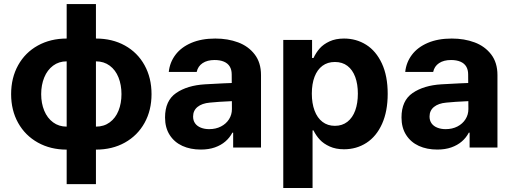

<svg xmlns="http://www.w3.org/2000/svg" viewBox="-20 -727 2524 946"><path d="M308.5 -707H452.7V180.1H308.5ZM34.8 -263.2Q34.8 -343.6 69.5 -405.9Q104.2 -468.2 166.6 -502.7Q228.9 -537.1 308.5 -537.1H336.1V10.2H308.5Q228.9 10.2 166.6 -24.5Q104.2 -59.3 69.5 -121.3Q34.8 -183.3 34.8 -263.2ZM325.4 -103.1V-424.7H308.5Q270 -424.7 241.6 -403.5Q213.1 -382.2 198 -345.4Q182.9 -308.5 182.9 -263.2Q182.9 -218 198 -181.6Q213.1 -145.2 241.6 -124.2Q270 -103.1 308.5 -103.1ZM425.7 10.2V-537.1H452.7Q533.3 -537.1 595.4 -502.7Q657.6 -468.2 692.1 -405.9Q726.6 -343.6 726.6 -263.2Q726.6 -183.3 692.1 -121.3Q657.6 -59.3 595.4 -24.5Q533.3 10.2 452.7 10.2ZM578.5 -263.2Q578.5 -308.5 563.9 -345.4Q549.3 -382.2 520.5 -403.5Q491.8 -424.7 452.7 -424.7H436.9V-103.1H452.7Q492.2 -103.1 520.7 -124.2Q549.3 -145.2 563.9 -181.6Q578.5 -218 578.5 -263.2Z M1060.6 -225.3 1013.8 -221.4Q975.2 -218 953.3 -200.2Q931.4 -182.4 931.4 -152.6Q931.4 -133 941.4 -119.1Q951.4 -105.2 969.6 -98Q987.8 -90.7 1010.6 -90.7Q1043.3 -90.7 1068.7 -103.8Q1094.2 -116.9 1108.5 -139.5Q1122.7 -162.1 1122.7 -189.6L1121.6 -360.7Q1121.6 -383.3 1112 -399.2Q1102.4 -415.1 1083.3 -423.2Q1064.2 -431.3 1037.4 -431.3Q1001.2 -431.3 978.2 -415.9Q955.1 -400.5 949.2 -372.7H811.6Q816.4 -419.5 844.5 -456.9Q872.6 -494.3 922.6 -515.7Q972.7 -537.1 1040.8 -537.1Q1102.7 -537.1 1153.3 -518.2Q1203.9 -499.3 1234.9 -458.9Q1266 -418.5 1266 -357.3V0H1128.8V-73.4H1124.9Q1111.8 -48.4 1090.4 -30Q1069 -11.5 1038.8 -0.8Q1008.5 9.9 969.5 9.9Q918.1 9.9 878.5 -8.2Q838.8 -26.4 816 -62.1Q793.2 -97.8 793.2 -148.2Q793.2 -231.2 847.9 -268.7Q902.6 -306.3 990.2 -311.6Q1005 -313.1 1080.6 -316.4L1128.6 -318.3L1129.6 -229Q1109.7 -228.4 1060.6 -225.3Z M1375.7 -530.3H1517.6V-441.3H1524.6Q1537.5 -468.4 1555.4 -488.7Q1573.4 -509 1603.6 -523.1Q1633.8 -537.1 1675.1 -537.1Q1735.5 -537.1 1784.3 -506.4Q1833 -475.7 1861.6 -414.2Q1890.2 -352.8 1890.2 -264.8Q1890.2 -178.9 1862.5 -116.9Q1834.7 -55 1785.6 -23.2Q1736.6 8.5 1675 8.5Q1634.6 8.5 1604.5 -5.2Q1574.4 -18.8 1556 -38.6Q1537.6 -58.3 1524.6 -84.4H1520V199.2H1375.7ZM1630.1 -107Q1666.2 -107 1691.8 -127Q1717.3 -147 1730.3 -182.8Q1743.2 -218.5 1743.2 -265.6Q1743.2 -312.3 1730.3 -347.6Q1717.3 -382.9 1692 -402.3Q1666.7 -421.6 1630.1 -421.6Q1594 -421.6 1568.6 -402.7Q1543.2 -383.8 1529.8 -348.7Q1516.4 -313.6 1516.4 -265.6Q1516.4 -218.2 1529.8 -182.2Q1543.2 -146.2 1568.8 -126.6Q1594.4 -107 1630.1 -107Z M2225.7 -225.3 2178.8 -221.4Q2140.3 -218 2118.3 -200.2Q2096.4 -182.4 2096.4 -152.6Q2096.4 -133 2106.4 -119.1Q2116.4 -105.2 2134.6 -98Q2152.8 -90.7 2175.7 -90.7Q2208.3 -90.7 2233.8 -103.8Q2259.2 -116.9 2273.5 -139.5Q2287.8 -162.1 2287.8 -189.6L2286.6 -360.7Q2286.6 -383.3 2277.1 -399.2Q2267.5 -415.1 2248.4 -423.2Q2229.2 -431.3 2202.5 -431.3Q2166.2 -431.3 2143.2 -415.9Q2120.2 -400.5 2114.3 -372.7H1976.6Q1981.4 -419.5 2009.5 -456.9Q2037.6 -494.3 2087.7 -515.7Q2137.7 -537.1 2205.8 -537.1Q2267.7 -537.1 2318.3 -518.2Q2368.9 -499.3 2400 -458.9Q2431 -418.5 2431 -357.3V0H2293.8V-73.4H2289.9Q2276.8 -48.4 2255.4 -30Q2234 -11.5 2203.8 -0.8Q2173.6 9.9 2134.5 9.9Q2083.2 9.9 2043.5 -8.2Q2003.9 -26.4 1981.1 -62.1Q1958.2 -97.8 1958.2 -148.2Q1958.2 -231.2 2013 -268.7Q2067.7 -306.3 2155.3 -311.6Q2170 -313.1 2245.7 -316.4L2293.6 -318.3L2294.6 -229Q2274.7 -228.4 2225.7 -225.3Z"/></svg>

Font: WEMIX Pretendard Variable
Style: Regular
Weight: 400
Designer: Base glyphs from Inter by Rasmus Andersson; Hangeul glyphs from Noto Sans CJK(Source Han Sans) by Jang Soo-young and Kan
Foundry: Kil Hyung-jin
Version: Version 1.000;Glyphs 3.2 (3208)